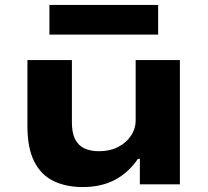

<svg xmlns="http://www.w3.org/2000/svg" viewBox="-20 -746 841 777"><path d="M315 11Q247 11 196.5 -13.5Q146 -38 118.5 -92.5Q91 -147 91 -235V-503H271V-250Q271 -208 284 -182.5Q297 -157 321.5 -145.5Q346 -134 381 -134Q425 -134 458.5 -151.5Q492 -169 510.5 -197.5Q529 -226 529 -257V-503H708V0H546V-103H538Q501 -48 445.5 -18.5Q390 11 315 11ZM180 -606V-726H620V-606Z"/></svg>

Font: Nunito Sans 7pt Expanded ExtraBold
Style: Regular
Weight: 800
Width: 7
Designer: Vernon Adams
Foundry: Vernon Adams
Version: Version 3.101;gftools[0.9.27]